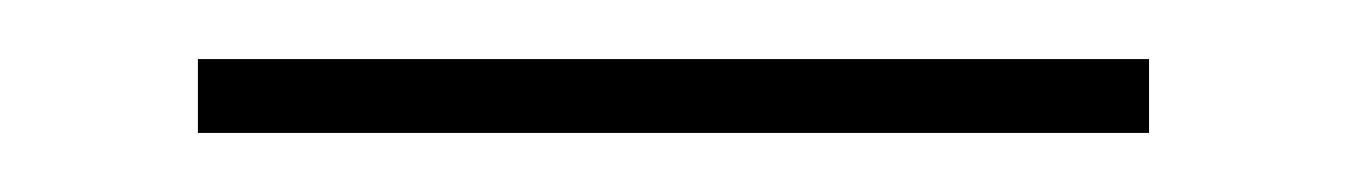

<svg xmlns="http://www.w3.org/2000/svg" viewBox="-20 -853 462 65"><path d="M47 -833V-808H369V-833Z"/></svg>

Font: Sprat Thin
Style: Regular
Weight: 100
Designer: Ethan Nakache
Foundry: Collletttivo
Version: Version 2.000;Glyphs 3.2 (3217)